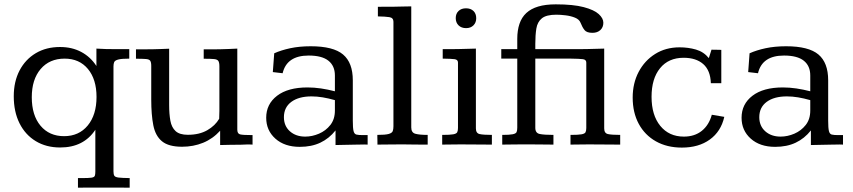

<svg xmlns="http://www.w3.org/2000/svg" viewBox="-20 -662 3904 879"><path d="M336.9 197.3V153.3H355.5Q386.2 153.3 398.9 151.4Q411.6 149.4 414.1 142.8Q416.5 136.2 416.5 123.5V-67.9Q390.1 -27.8 349.9 -7.3Q309.6 13.2 255.4 13.2Q191.4 13.2 143.6 -15.9Q95.7 -44.9 69.3 -97.7Q43 -150.4 43 -221.2Q43 -288.6 69.6 -339.4Q96.2 -390.1 143.8 -418.5Q191.4 -446.8 254.9 -446.8Q309.6 -446.8 352.1 -424.1Q394.5 -401.4 421.4 -359.9V-439.5Q442.9 -438 465.1 -437.5Q487.3 -437 509.8 -437Q525.4 -437 540.8 -437Q556.2 -437 571.8 -437V-393.6Q536.1 -393.6 521 -389.4Q505.9 -385.3 502.7 -377.4Q499.5 -369.6 499.5 -357.9V122.1Q499.5 136.2 503.4 142.6Q507.3 148.9 522.9 150.9Q538.6 152.8 573.7 153.3V197.3Q565.9 197.3 547.1 197Q528.3 196.8 506.8 196.8Q485.4 196.8 469 196.8Q452.6 196.8 449.7 196.8Q446.8 196.8 431.4 196.8Q416 196.8 396.5 196.8Q377 196.8 359.9 197Q342.8 197.3 336.9 197.3ZM273.4 -38.6Q341.3 -38.6 381.6 -87.4Q421.9 -136.2 421.9 -218.3Q421.9 -298.8 382.6 -346.2Q343.3 -393.6 275.9 -393.6Q206.5 -393.6 166 -345.9Q125.5 -298.3 125.5 -216.8Q125.5 -134.3 165.5 -86.4Q205.6 -38.6 273.4 -38.6Z M813.5 9.8Q752 9.8 721.7 -15.1Q691.4 -40 681.9 -88.4Q672.4 -136.7 672.4 -206.1V-360.4Q672.4 -377 667.7 -383.8Q663.1 -390.6 648.2 -391.8Q633.3 -393.1 602.5 -393.1V-436Q617.2 -436 630.1 -436Q643.1 -436 655.3 -436.3Q667.5 -436.5 679.2 -436.5Q696.8 -437 715.1 -437.5Q733.4 -438 754.4 -439V-181.2Q754.4 -140.1 760 -109.4Q765.6 -78.6 783.9 -61.8Q802.2 -44.9 839.8 -44.9Q892.6 -44.9 929 -65.9Q965.3 -86.9 983.4 -118.2Q984.4 -136.2 984.4 -154.1Q984.4 -171.9 984.4 -190.4V-357.9Q984.4 -375.5 979.7 -382.8Q975.1 -390.1 960 -391.6Q944.8 -393.1 912.6 -393.1V-436Q931.2 -436 950.2 -436Q969.2 -436 988.8 -436.5Q1008.3 -437 1027.6 -437.7Q1046.9 -438.5 1066.4 -439.5V-68.4Q1066.4 -50.3 1078.9 -46.9Q1091.3 -43.5 1136.2 -43.5V0Q1122.1 -1 1108.6 -0.5Q1095.2 0 1082.5 0.5Q1056.6 0.5 1033.2 1Q1009.8 1.5 987.8 2Q987.8 -9.3 987.8 -23.9Q987.8 -38.6 987.8 -50.3Q987.8 -62 987.8 -63.5Q954.1 -26.4 909.7 -8.3Q865.2 9.8 813.5 9.8Z M1352.5 10.3Q1282.7 10.3 1240.7 -27.3Q1198.7 -64.9 1198.7 -123Q1198.7 -185.5 1248.5 -223.6Q1298.3 -261.7 1387.7 -261.7Q1418 -261.7 1449.5 -257.1Q1481 -252.4 1513.2 -244.1V-316.4Q1513.2 -360.4 1483.6 -384Q1454.1 -407.7 1393.1 -407.7Q1293 -407.7 1273.9 -326.7L1229 -332L1235.4 -418Q1266.6 -432.1 1308.6 -441.2Q1350.6 -450.2 1402.3 -450.2Q1505.9 -450.2 1550.5 -412.6Q1595.2 -375 1595.2 -294.4V-109.4Q1595.2 -75.7 1598.6 -62Q1602.1 -48.3 1611.8 -45.9Q1621.6 -43.5 1641.1 -43.5H1663.1V0Q1655.3 -0.5 1647.5 -0.5Q1639.6 -0.5 1631.8 -0.2Q1624 0 1616.2 0Q1589.8 0.5 1564.5 1Q1539.1 1.5 1516.1 2V-64.9Q1486.8 -27.8 1446.5 -8.8Q1406.2 10.3 1352.5 10.3ZM1377.4 -36.6Q1409.2 -36.6 1440.4 -50Q1471.7 -63.5 1492.4 -89.8Q1513.2 -116.2 1513.2 -155.8V-203.6Q1483.9 -211.9 1457.5 -216.3Q1431.2 -220.7 1406.2 -220.7Q1347.7 -220.7 1313.7 -195.6Q1279.8 -170.4 1279.8 -125.5Q1279.8 -85.4 1307.1 -61Q1334.5 -36.6 1377.4 -36.6Z M1708 0Q1708 -3.9 1708 -9.8Q1708 -15.6 1707.8 -22.2Q1707.5 -28.8 1707.5 -34.7Q1707.5 -40.5 1707.5 -44.4Q1744.6 -44.4 1759.8 -48.8Q1774.9 -53.2 1778.1 -62Q1781.2 -70.8 1781.2 -84V-562.5Q1781.2 -580.6 1762.7 -583.5Q1744.1 -586.4 1710 -586.9V-630.9Q1723.1 -630.9 1735.4 -631.1Q1747.6 -631.3 1760 -631.3Q1772.5 -631.3 1784.7 -631.3Q1803.2 -631.8 1822.5 -632.1Q1841.8 -632.3 1862.8 -632.8V-78.6Q1862.8 -54.7 1881.6 -49.6Q1900.4 -44.4 1938 -44.4V0Q1911.1 0 1884.5 -0.2Q1857.9 -0.5 1821.8 -1Q1786.1 -1 1760.3 -0.5Q1734.4 0 1708 0Z M2004.4 0V-44.4Q2040 -44.4 2054.9 -47.1Q2069.8 -49.8 2073.2 -56.6Q2076.7 -63.5 2076.7 -76.2V-375.5Q2076.7 -389.2 2061 -391.1Q2045.4 -393.1 2006.8 -393.6Q2006.8 -404.8 2006.8 -415.5Q2006.8 -426.3 2006.8 -437Q2026.9 -437 2045.9 -437Q2064.9 -437 2083 -437.5Q2102.5 -438 2121.1 -438.5Q2139.6 -439 2158.7 -439.5V-74.2Q2158.7 -52.2 2175.5 -48.3Q2192.4 -44.4 2231.9 -44.4V0Q2219.2 0 2198 -0.2Q2176.8 -0.5 2154.5 -0.5Q2132.3 -0.5 2116.2 -0.7Q2100.1 -1 2097.2 -1Q2069.8 -1 2048.3 -0.5Q2026.9 0 2004.4 0ZM2113.8 -533.2Q2092.3 -533.2 2079.3 -545.9Q2066.4 -558.6 2066.4 -579.1Q2066.4 -599.6 2079.3 -611.8Q2092.3 -624 2113.3 -624Q2134.8 -624 2147.5 -611.8Q2160.2 -599.6 2160.2 -578.6Q2160.2 -558.6 2147.5 -545.9Q2134.8 -533.2 2113.8 -533.2Z M2279.3 0V-44.4Q2313 -44.4 2327.4 -47.4Q2341.8 -50.3 2345 -57.4Q2348.1 -64.5 2348.1 -77.6V-393.6H2274.9V-437H2348.1V-483.9Q2348.1 -522.9 2358.2 -552.7Q2368.2 -582.5 2389.4 -602.3Q2410.6 -622.1 2444.1 -632.1Q2477.5 -642.1 2524.4 -642.1Q2604.5 -642.1 2652.3 -629.4Q2700.2 -616.7 2721.2 -597.4Q2742.2 -578.1 2742.2 -558.1Q2742.2 -537.1 2728.5 -524.4Q2714.8 -511.7 2692.4 -511.7Q2666 -511.7 2656 -524.4Q2646 -537.1 2637.7 -558.1Q2631.8 -573.2 2612.5 -581.1Q2593.3 -588.9 2569.6 -591.8Q2545.9 -594.7 2526.9 -594.7Q2481 -594.7 2460.7 -578.1Q2440.4 -561.5 2435.5 -531.5Q2430.7 -501.5 2430.7 -461.4V-437H2594.2Q2614.3 -437 2633.3 -437Q2652.3 -437 2670.4 -437.5Q2689.9 -438 2708.5 -438.5Q2727.1 -439 2746.1 -439.5V-74.2Q2746.1 -52.2 2762.9 -48.3Q2779.8 -44.4 2819.3 -44.4V0Q2806.6 0 2785.4 -0.2Q2764.2 -0.5 2741.9 -0.5Q2719.7 -0.5 2703.6 -0.7Q2687.5 -1 2684.6 -1Q2657.2 -1 2635.7 -0.5Q2614.3 0 2591.8 0V-44.4Q2627.4 -44.4 2642.3 -47.1Q2657.2 -49.8 2660.6 -56.6Q2664.1 -63.5 2664.1 -76.2V-375.5Q2664.1 -389.2 2648.4 -391.1Q2632.8 -393.1 2594.2 -393.6H2430.7V-76.7Q2430.7 -52.7 2450.9 -48.6Q2471.2 -44.4 2513.7 -44.4V0Q2513.7 0 2493.2 -0.2Q2472.7 -0.5 2442.9 -0.7Q2413.1 -1 2385.3 -1Q2362.8 -1 2338.1 -0.7Q2313.5 -0.5 2296.4 -0.2Q2279.3 0 2279.3 0Z M3101.6 13.7Q3033.7 13.7 2982.9 -14.9Q2932.1 -43.5 2904.3 -95Q2876.5 -146.5 2876.5 -215.3Q2876.5 -280.8 2903.8 -332.8Q2931.2 -384.8 2979.5 -415Q3027.8 -445.3 3091.3 -445.3Q3130.9 -445.3 3166.3 -435.1Q3201.7 -424.8 3225.1 -396L3237.3 -434.6Q3239.7 -434.6 3249.8 -434.3Q3259.8 -434.1 3269.8 -434.1Q3279.8 -434.1 3282.2 -433.6V-281.2H3234.4Q3232.4 -339.8 3199.5 -368.7Q3166.5 -397.5 3109.9 -397.5Q3040.5 -397.5 3001.7 -349.6Q2962.9 -301.8 2962.9 -218.8Q2962.9 -134.8 3002.9 -85.7Q3043 -36.6 3110.8 -36.6Q3159.7 -36.6 3192.6 -62.7Q3225.6 -88.9 3238.8 -136.7L3295.9 -127Q3280.8 -60.1 3229.7 -23.2Q3178.7 13.7 3101.6 13.7Z M3528.8 10.3Q3459 10.3 3417 -27.3Q3375 -64.9 3375 -123Q3375 -185.5 3424.8 -223.6Q3474.6 -261.7 3564 -261.7Q3594.2 -261.7 3625.7 -257.1Q3657.2 -252.4 3689.5 -244.1V-316.4Q3689.5 -360.4 3659.9 -384Q3630.4 -407.7 3569.3 -407.7Q3469.2 -407.7 3450.2 -326.7L3405.3 -332L3411.6 -418Q3442.9 -432.1 3484.9 -441.2Q3526.9 -450.2 3578.6 -450.2Q3682.1 -450.2 3726.8 -412.6Q3771.5 -375 3771.5 -294.4V-109.4Q3771.5 -75.7 3774.9 -62Q3778.3 -48.3 3788.1 -45.9Q3797.9 -43.5 3817.4 -43.5H3839.4V0Q3831.5 -0.5 3823.7 -0.5Q3815.9 -0.5 3808.1 -0.2Q3800.3 0 3792.5 0Q3766.1 0.5 3740.7 1Q3715.3 1.5 3692.4 2V-64.9Q3663.1 -27.8 3622.8 -8.8Q3582.5 10.3 3528.8 10.3ZM3553.7 -36.6Q3585.4 -36.6 3616.7 -50Q3647.9 -63.5 3668.7 -89.8Q3689.5 -116.2 3689.5 -155.8V-203.6Q3660.2 -211.9 3633.8 -216.3Q3607.4 -220.7 3582.5 -220.7Q3523.9 -220.7 3490 -195.6Q3456.1 -170.4 3456.1 -125.5Q3456.1 -85.4 3483.4 -61Q3510.7 -36.6 3553.7 -36.6Z"/></svg>

Font: Kameron
Style: Regular
Weight: 400
Designer: Vernon Adams
Foundry: Vernon Adams
Version: Version 1.100